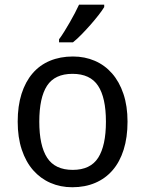

<svg xmlns="http://www.w3.org/2000/svg" viewBox="-20 -786 617 816"><path d="M522 -269Q522 -202.1 505.6 -150.1Q489.3 -98.1 458.7 -62.7Q428.2 -27.3 384.8 -8.8Q341.3 9.8 287.1 9.8Q236.8 9.8 194.3 -8.8Q151.9 -27.3 120.8 -62.7Q89.8 -98.1 72.5 -150.1Q55.2 -202.1 55.2 -269Q55.2 -335.4 71.5 -387Q87.9 -438.5 118.2 -473.9Q148.4 -509.3 192.1 -527.6Q235.8 -545.9 290 -545.9Q340.3 -545.9 382.8 -527.6Q425.3 -509.3 456.3 -473.9Q487.3 -438.5 504.6 -387Q522 -335.4 522 -269ZM147 -269Q147 -167 180.4 -115.5Q213.9 -64 289.1 -64Q364.3 -64 397.2 -115.5Q430.2 -167 430.2 -269Q430.2 -371.1 396.7 -421.6Q363.3 -472.2 288.1 -472.2Q212.9 -472.2 179.9 -421.6Q147 -371.1 147 -269ZM231 -619.1Q241.7 -633.3 253.2 -651.9Q264.6 -670.4 276.1 -690.2Q287.6 -710 297.9 -729.7Q308.1 -749.5 315.9 -766.1H422.9V-755.9Q415 -742.7 399.7 -722.9Q384.3 -703.1 365.5 -681.6Q346.7 -660.2 326.9 -639.9Q307.1 -619.6 290 -606H231Z"/></svg>

Font: Genotype
Style: Regular
Weight: 400
Foundry: Ascender Corporation
Version: Version 1.00